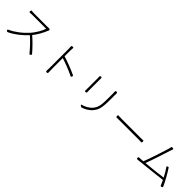

<svg xmlns="http://www.w3.org/2000/svg" viewBox="411 -2392 4047 4047"><g transform="rotate(45 2435.0 -368.0)"><path d="M364 -125C429 -175 489 -232 543 -289C639 -205 744 -92 811 -8C823 7 833 4 848 -9C861 -21 866 -29 854 -43C786 -124 675 -240 575 -325C646 -412 712 -534 747 -624C749 -629 752 -636 756 -643C761 -652 759 -661 751 -667L749 -669C738 -677 724 -680 715 -678C705 -677 691 -676 675 -676C643 -676 309 -676 278 -676C258 -676 227 -678 207 -680C188 -681 189 -671 189 -652C189 -633 187 -623 206 -624C226 -625 257 -627 278 -627C308 -627 658 -627 689 -627C663 -539 584 -412 516 -334C464 -276 402 -218 333 -166C275 -122 211 -82 144 -52C123 -43 120 -29 136 -12C146 -1 158 1 171 -5C240 -38 304 -79 364 -125Z M1374 -263V-438C1476 -407 1644 -343 1754 -287C1771 -278 1781 -284 1788 -302C1795 -318 1793 -328 1778 -336C1665 -390 1495 -455 1374 -492V-662C1374 -682 1376 -716 1379 -743C1380 -750 1375 -755 1367 -755H1348H1345C1328 -755 1319 -744 1321 -726C1323 -703 1324 -678 1324 -662C1324 -580 1324 -131 1324 -88C1324 -64 1324 -37 1322 -13C1320 9 1328 16 1350 16C1372 16 1379 8 1377 -14C1375 -38 1375 -65 1375 -88Z M2680 -260C2695 -320 2702 -400 2702 -524C2702 -555 2702 -630 2702 -663C2702 -680 2702 -696 2703 -711C2704 -731 2696 -739 2676 -739C2656 -739 2647 -731 2648 -711C2649 -696 2650 -680 2650 -663C2650 -632 2650 -557 2650 -525C2650 -322 2639 -238 2568 -153C2509 -83 2428 -45 2345 -21C2338 -19 2337 -15 2342 -9L2355 4L2357 6C2369 18 2385 22 2398 17C2466 -7 2549 -47 2606 -119C2641 -162 2665 -201 2680 -260ZM2195 -507C2195 -432 2195 -357 2195 -340C2195 -325 2194 -310 2194 -297C2192 -276 2199 -271 2220 -271C2241 -271 2248 -278 2247 -299C2246 -312 2246 -326 2246 -339C2246 -356 2246 -432 2246 -507C2246 -581 2246 -654 2246 -665C2246 -675 2246 -688 2247 -702C2248 -723 2241 -732 2220 -732C2199 -732 2192 -722 2194 -701C2194 -687 2195 -674 2195 -665C2195 -654 2195 -581 2195 -507Z M3436 -355C3558 -355 3682 -355 3714 -355C3745 -355 3772 -354 3792 -353C3813 -352 3813 -361 3813 -382C3813 -403 3812 -413 3791 -411C3773 -410 3748 -409 3713 -409C3650 -409 3216 -409 3170 -409C3118 -409 3079 -411 3054 -412C3050 -413 3046 -409 3046 -401V-382V-379C3046 -362 3056 -353 3065 -353C3092 -354 3128 -355 3170 -355C3194 -355 3314 -355 3436 -355Z M4365 -77C4487 -91 4610 -105 4683 -114C4703 -73 4721 -34 4733 -2C4740 16 4751 16 4769 8C4786 1 4793 -5 4786 -22C4744 -118 4650 -286 4586 -381C4578 -393 4569 -392 4556 -386C4539 -378 4532 -371 4543 -356C4579 -306 4622 -232 4659 -160C4552 -145 4328 -120 4170 -106C4218 -225 4327 -563 4354 -652C4364 -686 4372 -705 4379 -722C4381 -727 4378 -733 4370 -734L4351 -738L4348 -739C4331 -743 4317 -733 4316 -722C4313 -707 4309 -690 4303 -662C4275 -570 4164 -224 4113 -101L4052 -96C4035 -95 4019 -94 4003 -94C3980 -94 3970 -84 3974 -62C3977 -43 3990 -36 4010 -39C4025 -41 4040 -43 4055 -44C4123 -50 4243 -63 4365 -77Z"/></g></svg>

Font: GenSenRounded2 TW L
Style: Regular
Weight: 300
Version: Version 2.100;PS 2.1;hotconv 16.6.51;makeotf.lib2.5.65220 DE